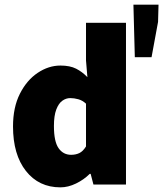

<svg xmlns="http://www.w3.org/2000/svg" viewBox="-20 -794 702 826"><path d="M240 12Q147 12 91.5 -58.5Q36 -129 36 -250Q36 -332 65.5 -390.5Q95 -449 142 -480.5Q189 -512 240 -512Q281 -512 307.5 -498.5Q334 -485 356 -462L350 -534V-696H522V0H382L370 -46H366Q341 -21 307 -4.5Q273 12 240 12ZM286 -128Q306 -128 321.5 -135.5Q337 -143 350 -164V-348Q335 -362 317 -367Q299 -372 282 -372Q264 -372 248 -360.5Q232 -349 222 -322.5Q212 -296 212 -252Q212 -185 232 -156.5Q252 -128 286 -128ZM560 -548 554 -774H662L660 -700L632 -548Z"/></svg>

Font: Source Sans 3 Black
Style: Regular
Weight: 900
Designer: Paul D. Hunt
Foundry: Adobe
Version: Version 3.046;hotconv 1.0.118;makeotfexe 2.5.65603